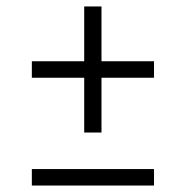

<svg xmlns="http://www.w3.org/2000/svg" viewBox="-20 -574 574 594"><path d="M240.5 -164V-333.5H78.5V-384.5H240.5V-554H294V-384.5H456.5V-333.5H294V-164ZM78.5 0V-51H456.5V0Z"/></svg>

Font: Encode Sans Light
Style: Regular
Weight: 300
Designer: Multiple Designers
Foundry: Impallari Type
Version: Version 2.000